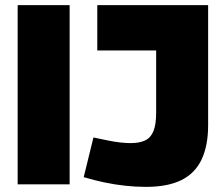

<svg xmlns="http://www.w3.org/2000/svg" viewBox="-20 -720 876 750"><path d="M49 0V-700H252V0ZM307 -28 345 -183Q374 -177 400.5 -171.5Q427 -166 449.5 -163.5Q472 -161 490 -161Q525 -161 547 -171.5Q569 -182 579.5 -208Q590 -234 590 -280V-523H360V-700H793V-231Q793 -151 767.5 -97Q742 -43 688.5 -16.5Q635 10 550 10Q510 10 469 5.5Q428 1 387.5 -7.5Q347 -16 307 -28Z"/></svg>

Font: Georama ExtraBold
Style: Regular
Weight: 800
Designer: Jean-Baptiste Levee
Foundry: Production Type
Version: Version 1.001